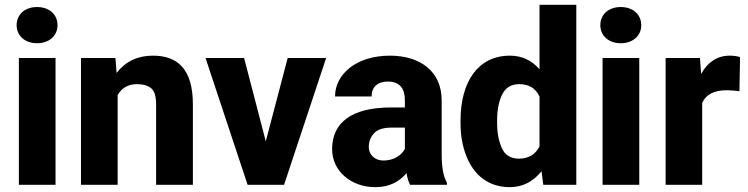

<svg xmlns="http://www.w3.org/2000/svg" viewBox="-20 -770 3115 800"><path d="M49.3 -665C49.3 -621.6 83.5 -589.8 134.3 -589.8C185.5 -589.8 219.7 -621.6 219.7 -665C219.7 -709.5 185.5 -740.7 134.3 -740.7C83.5 -740.7 49.3 -709.5 49.3 -665ZM58.6 -528.3V0H211.4V-528.3Z M550.8 -419.4C576.2 -419.4 595.7 -413.6 609.9 -402.3C623.5 -391.1 630.4 -368.7 630.4 -335.4V0H783.7V-335C783.7 -486.3 716.3 -538.1 617.2 -538.1C553.7 -538.1 503.4 -514.2 465.8 -466.3L460.9 -528.3H317.4V0H470.2V-374C486.3 -401.9 512.2 -419.4 550.8 -419.4Z M836.4 -528.3 1011.7 0H1163.6L1338.9 -528.3H1178.7L1087.4 -181.2L997.1 -528.3Z M1842.3 0V-8.3C1828.1 -35.2 1820.3 -67.4 1820.3 -130.4V-351.6C1820.3 -475.6 1727.5 -538.1 1604.5 -538.1C1466.3 -538.1 1376 -461.9 1376 -368.2H1528.3C1528.3 -407.7 1553.7 -430.2 1596.2 -430.2C1646.5 -430.2 1667 -399.9 1667 -352.5V-322.3H1609.9C1443.8 -322.3 1363.8 -258.3 1363.8 -148.4C1363.8 -56.2 1444.3 9.8 1543 9.8C1606.9 9.8 1646.5 -16.1 1673.8 -48.8C1677.2 -28.8 1682.1 -12.7 1688.5 0ZM1577.6 -101.1C1542 -101.1 1516.6 -125 1516.6 -157.7C1516.6 -179.7 1523.9 -198.7 1538.6 -214.8C1552.7 -230.5 1577.1 -238.3 1611.3 -238.3H1667V-149.4C1653.8 -124.5 1622.6 -101.1 1577.6 -101.1Z M1898.9 -257.8C1898.9 -206.5 1906.7 -161.1 1922.9 -120.6C1954.1 -40 2015.6 9.8 2104 9.8C2160.6 9.8 2203.6 -15.6 2236.3 -56.6L2243.7 0H2381.3V-750H2228V-481.4C2196.8 -517.1 2156.2 -538.1 2105 -538.1C1971.7 -538.1 1898.9 -429.2 1898.9 -268.1ZM2051.3 -268.1C2051.3 -311 2058.1 -347.2 2072.3 -376C2086.4 -404.8 2109.9 -419.4 2143.6 -419.4C2183.6 -419.4 2211.9 -402.3 2228 -367.7V-160.2C2212.4 -128.4 2183.6 -108.9 2142.6 -108.9C2108.4 -108.9 2084.5 -123.5 2071.3 -152.3C2058.1 -181.2 2051.3 -216.3 2051.3 -257.8Z M2481.4 -665C2481.4 -621.6 2515.6 -589.8 2566.4 -589.8C2617.7 -589.8 2651.9 -621.6 2651.9 -665C2651.9 -709.5 2617.7 -740.7 2566.4 -740.7C2515.6 -740.7 2481.4 -709.5 2481.4 -665ZM2490.7 -528.3V0H2643.6V-528.3Z M3063.5 -532.2C3050.8 -536.1 3036.1 -538.1 3019 -538.1C2967.8 -538.1 2927.2 -509.3 2901.4 -461.9L2896.5 -528.3H2753.4V0H2905.8V-341.3C2921.4 -376.5 2955.6 -394 3008.8 -394C3023.9 -394 3047.4 -392.1 3061 -390.1Z"/></svg>

Font: Vazirmatn ExtraBold
Style: Regular
Weight: 800
Designer: Saber Rastikerdar
Foundry: Saber Rastikerdar
Version: Version 33.003